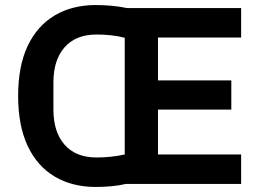

<svg xmlns="http://www.w3.org/2000/svg" viewBox="-20 -730 1034 762"><path d="M937 0H479Q455 6 423.5 9Q392 12 360 12Q267 12 197.5 -29Q128 -70 90 -150.5Q52 -231 52 -349Q52 -468 90 -548Q128 -628 197.5 -669Q267 -710 360 -710Q392 -710 424 -707Q456 -704 484 -698H937V-581H607V-411H898V-295H607V-117H937ZM363 -105Q392 -105 420.5 -108Q449 -111 475 -117V-580Q449 -587 420.5 -590Q392 -593 363 -593Q281 -593 236.5 -542.5Q192 -492 192 -403V-295Q192 -206 236.5 -155.5Q281 -105 363 -105Z"/></svg>

Font: IBM Plex Sans SemiBold
Style: Regular
Weight: 600
Designer: Mike Abbink, Paul van der Laan, Pieter van Rosmalen
Foundry: Bold Monday
Version: Version 3.201